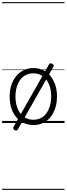

<svg xmlns="http://www.w3.org/2000/svg" viewBox="-20 -1161 629 1812"><path d="M295 19Q227 19 176.5 -15.5Q126 -50 98.5 -110.5Q71 -171 71 -250Q71 -310 87.5 -359Q104 -408 134.5 -444Q165 -480 205.5 -499.5Q246 -519 295 -519Q361 -519 411 -485Q461 -451 489.5 -390Q518 -329 518 -250Q518 -202 507.5 -161Q497 -120 478 -87Q459 -54 432 -30Q405 -6 370.5 6.5Q336 19 295 19ZM295 -31Q334 -31 365 -46.5Q396 -62 417.5 -91.5Q439 -121 451 -161.5Q463 -202 463 -250Q463 -315 442.5 -364.5Q422 -414 384.5 -441.5Q347 -469 295 -469Q256 -469 224.5 -453.5Q193 -438 171.5 -409Q150 -380 138 -339.5Q126 -299 126 -250Q126 -185 146.5 -135.5Q167 -86 205 -58.5Q243 -31 295 -31ZM148 61Q143 69 135 70Q127 71 118 67Q109 61 105.5 53.5Q102 46 107 38L443 -554Q447 -563 456 -563.5Q465 -564 474 -558Q483 -553 486 -546.5Q489 -540 484 -531ZM0 621H589V631H0ZM0 -20H589V0H0ZM0 -505H589V-500H0ZM0 -1141H589V-1131H0Z"/></svg>

Font: Playwrite BR Guides
Style: Regular
Weight: 400
Designer: Veronika Burian, José Scaglione
Foundry: TypeTogether
Version: Version 1.003